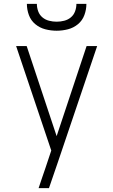

<svg xmlns="http://www.w3.org/2000/svg" viewBox="-20 -770 590 1000"><path d="M181 210Q190 183 199 156.5Q208 130 217 104L247 14L64 -530H119L275 -61L431 -530H486L281 76L235 210ZM275 -610Q245 -610 216 -617.5Q187 -625 164 -644Q141 -663 130.5 -691.5Q120 -720 120 -750H172Q172 -730 179 -711Q186 -692 201 -679.5Q216 -667 235.5 -662Q255 -657 275 -657Q295 -657 314.5 -662Q334 -667 349 -679.5Q364 -692 371 -711Q378 -730 378 -750H430Q430 -720 419.5 -691.5Q409 -663 386 -644Q363 -625 334 -617.5Q305 -610 275 -610Z"/></svg>

Font: Lode Dark Term
Style: Regular
Weight: 400
Monospace: yes
Designer: Belleve Invis
Foundry: Belleve Invis
Version: Version 29.2.0